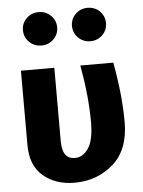

<svg xmlns="http://www.w3.org/2000/svg" viewBox="-56 -844 674 905"><g transform="rotate(-5 281.0 -391.0)"><path d="M103.5 -776Q127 -799 161 -799Q195 -799 218.5 -776Q242 -753 242 -720Q242 -687 218.5 -664Q195 -641 161 -641Q127 -641 103.5 -664Q80 -687 80 -720Q80 -753 103.5 -776ZM392 -799Q427 -799 450 -776Q473 -753 473 -720Q473 -687 450 -664Q427 -641 392 -641Q359 -641 335.5 -664Q312 -687 312 -720Q312 -753 335.5 -776Q359 -799 392 -799ZM491 -531Q520 -374 520 -248Q520 -116 443.5 -49.5Q367 17 261 17Q171 17 112.5 -32.5Q54 -82 54 -180V-531H212V-183Q212 -99 272 -99Q310 -99 336 -137.5Q362 -176 362 -261Q362 -383 335 -531Z"/></g></svg>

Font: Fira Sans
Style: Bold
Weight: 700
Designer: bBox Type GmbH & Carrois Corporate GbR & Edenspiekermann AG
Foundry: bBox Type GmbH & Carrois Corporate GbR & Edenspiekermann AG
Version: Version 4.301;PS 004.301;hotconv 1.0.88;makeotf.lib2.5.64775